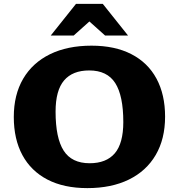

<svg xmlns="http://www.w3.org/2000/svg" viewBox="-20 -955 920 988"><path d="M451 -720Q571.5 -720 656.2 -676.2Q741 -632.5 785.2 -550.5Q829.5 -468.5 829.5 -354.5Q829.5 -240 781.2 -157.5Q733 -75 643.2 -31Q553.5 13 429.5 13Q308.5 13 224 -31Q139.5 -75 95.2 -157Q51 -239 51 -353Q51 -467.5 99.2 -549.8Q147.5 -632 237.2 -676Q327 -720 451 -720ZM441.5 -115Q527 -115 570.8 -166.2Q614.5 -217.5 614.5 -327Q614.5 -462.5 573 -527.5Q531.5 -592.5 439 -592.5Q353.5 -592.5 309.8 -541.2Q266 -490 266 -380.5Q266 -245 307.5 -180Q349 -115 441.5 -115ZM521 -772 440 -844.5 359 -772H241L371 -935H509L639 -772Z"/></svg>

Font: Newsreader Caption
Style: Bold
Weight: 700
Designer: Hugues Gentile
Foundry: Production Type
Version: Version 1.001